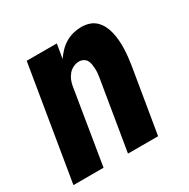

<svg xmlns="http://www.w3.org/2000/svg" viewBox="-126 -645 752 762"><g transform="rotate(-30 250.0 -264.0)"><path d="M0 0 86 -520H224L213 -455Q224 -471 237.5 -485Q251 -499 268 -509Q285 -519 303.5 -523.5Q322 -528 340 -528Q359 -528 376 -522.5Q393 -517 405.5 -505Q418 -493 426 -477Q434 -461 438 -443.5Q442 -426 443.5 -407.5Q445 -389 444.5 -370.5Q444 -352 442 -333Q440 -314 437 -295L388 0H250L302 -314Q304 -325 305 -335.5Q306 -346 305.5 -356.5Q305 -367 303.5 -377Q302 -387 297.5 -395.5Q293 -404 283.5 -409Q274 -414 264 -414Q251 -414 238 -408Q225 -402 216 -391.5Q207 -381 201.5 -368Q196 -355 194 -342L138 0Z"/></g></svg>

Font: Iosevka Curly Heavy
Style: Italic
Weight: 900
Italic angle: -9°
Monospace: yes
Designer: Belleve Invis
Foundry: Belleve Invis
Version: Version 22.1.2; ttfautohint (v1.8.4)